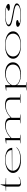

<svg xmlns="http://www.w3.org/2000/svg" viewBox="2728 -3432 904 6399"><g transform="rotate(-90 3179.5 -232.0)"><path d="M278 15Q216 15 188 -6.5Q160 -28 160 -75V-480H22V-490L166 -500L223 -664H233V-502L447 -490V-480H233V-66Q233 -32 250.5 -18Q268 -4 305 -4Q356 -4 397.5 -21Q439 -38 485 -64L489 -56Q474 -44 451 -32Q428 -20 400.5 -9Q373 2 341.5 8.5Q310 15 278 15Z M1055 -515Q1182 -515 1270.5 -486.5Q1359 -458 1405.5 -404Q1452 -350 1452 -275H689V-285L1378 -291Q1378 -356 1339 -403Q1300 -450 1226.5 -475.5Q1153 -501 1052 -501Q946 -501 864 -470Q782 -439 735.5 -383Q689 -327 689 -251Q689 -199 716 -155.5Q743 -112 791.5 -79.5Q840 -47 907.5 -28.5Q975 -10 1055 -9Q1122 -7 1182 -14Q1242 -21 1293 -37Q1344 -53 1386 -78Q1428 -103 1460 -138L1470 -129Q1438 -94 1396 -67Q1354 -40 1300.5 -21.5Q1247 -3 1181.5 6Q1116 15 1036 15Q940 15 862.5 -4.5Q785 -24 730 -58.5Q675 -93 645 -141Q615 -189 615 -247Q615 -307 646.5 -355.5Q678 -404 736.5 -440Q795 -476 875.5 -495.5Q956 -515 1055 -515Z M1603 0V-10L1706 -20V-473H1594V-484L1779 -515V-342L1793 -335Q1852 -393 1918.5 -433Q1985 -473 2057 -494Q2129 -515 2201 -515Q2265 -515 2312.5 -503.5Q2360 -492 2391.5 -470Q2423 -448 2438 -415Q2453 -382 2453 -338V-20L2565 -10V0H2270V-10L2381 -20V-340Q2381 -416 2329.5 -453Q2278 -490 2172 -490Q2114 -490 2058.5 -475Q2003 -460 1953 -433.5Q1903 -407 1859.5 -373Q1816 -339 1779 -301V-20L1890 -10V0ZM2944 0V-10L3055 -20V-340Q3055 -416 3003 -453Q2951 -490 2846 -490Q2787 -490 2731.5 -474.5Q2676 -459 2626 -432.5Q2576 -406 2532 -371.5Q2488 -337 2453 -299V-343L2467 -335Q2526 -392 2593 -432.5Q2660 -473 2732 -494Q2804 -515 2876 -515Q2940 -515 2987.5 -504Q3035 -493 3066.5 -471.5Q3098 -450 3113 -417Q3128 -384 3128 -338V-20L3240 -10V0Z M3366 200V190L3469 180V-473H3357V-483L3542 -515V-341L3553 -334Q3577 -371 3612.5 -403.5Q3648 -436 3696.5 -461Q3745 -486 3806 -500.5Q3867 -515 3941 -515Q4044 -515 4125.5 -484Q4207 -453 4254.5 -394.5Q4302 -336 4302 -253Q4302 -170 4253 -109.5Q4204 -49 4115.5 -17Q4027 15 3910 15Q3827 15 3752.5 -1.5Q3678 -18 3623.5 -49.5Q3569 -81 3542 -124V180L3644 190V200ZM3883 -5Q3987 -5 4064.5 -34.5Q4142 -64 4185 -119Q4228 -174 4228 -250Q4228 -327 4186.5 -381Q4145 -435 4073.5 -463Q4002 -491 3913 -491Q3832 -491 3770 -472Q3708 -453 3663 -422Q3618 -391 3588.5 -354.5Q3559 -318 3542 -281V-186Q3542 -157 3563.5 -125Q3585 -93 3627.5 -66Q3670 -39 3734 -22Q3798 -5 3883 -5Z M4876 -515Q4981 -515 5065.5 -497Q5150 -479 5210.5 -443.5Q5271 -408 5303.5 -358.5Q5336 -309 5335 -246Q5335 -185 5302 -137Q5269 -89 5208.5 -54.5Q5148 -20 5064 -2.5Q4980 15 4876 15Q4774 15 4690.5 -2.5Q4607 -20 4547 -54.5Q4487 -89 4454.5 -137Q4422 -185 4422 -246Q4422 -309 4454.5 -358.5Q4487 -408 4547 -443.5Q4607 -479 4690.5 -497Q4774 -515 4876 -515ZM4878 -501Q4763 -501 4677.5 -470Q4592 -439 4545 -381.5Q4498 -324 4498 -246Q4498 -189 4524.5 -144Q4551 -99 4601 -66.5Q4651 -34 4720.5 -16.5Q4790 1 4876 1Q4964 1 5034 -16Q5104 -33 5154.5 -65.5Q5205 -98 5232 -143.5Q5259 -189 5259 -246Q5259 -305 5232.5 -352Q5206 -399 5155.5 -432.5Q5105 -466 5035.5 -483.5Q4966 -501 4878 -501Z M5875 15Q5783 15 5710.5 7.5Q5638 0 5587.5 -14Q5537 -28 5511.5 -48Q5486 -68 5486 -92Q5486 -111 5501.5 -123Q5517 -135 5543 -141.5Q5569 -148 5600 -148Q5630 -148 5655 -143Q5680 -138 5696 -128.5Q5712 -119 5712 -105Q5712 -93 5700 -83.5Q5688 -74 5666 -68Q5631 -59 5617.5 -53Q5604 -47 5604 -40Q5604 -31 5640.5 -21.5Q5677 -12 5738.5 -5.5Q5800 1 5875 1Q5979 1 6054.5 -13Q6130 -27 6170 -53.5Q6210 -80 6210 -118Q6210 -143 6176 -163Q6142 -183 6061.5 -202.5Q5981 -222 5843 -243Q5716 -265 5641 -287Q5566 -309 5534 -334Q5502 -359 5502 -389Q5502 -447 5605.5 -481Q5709 -515 5893 -515Q5993 -515 6073.5 -500Q6154 -485 6201.5 -459.5Q6249 -434 6249 -399Q6249 -383 6233 -373Q6217 -363 6191.5 -358Q6166 -353 6137 -353Q6116 -353 6095.5 -355.5Q6075 -358 6058 -363.5Q6041 -369 6031 -377.5Q6021 -386 6021 -396Q6021 -420 6080 -437Q6109 -445 6119.5 -450Q6130 -455 6130 -461Q6130 -468 6109.5 -475Q6089 -482 6055 -488Q6021 -494 5979.5 -497.5Q5938 -501 5896 -501Q5790 -501 5713.5 -488.5Q5637 -476 5596.5 -453Q5556 -430 5556 -399Q5556 -374 5587.5 -352.5Q5619 -331 5689.5 -311.5Q5760 -292 5875 -273Q6022 -249 6107.5 -227Q6193 -205 6230 -181.5Q6267 -158 6267 -127Q6267 -94 6241 -67.5Q6215 -41 6164 -22.5Q6113 -4 6040.5 5.5Q5968 15 5875 15Z"/></g></svg>

Font: Kalnia Expanded ExtraLight
Style: Regular
Weight: 250
Width: 7
Designer: Frida Medrano
Foundry: Frida Medrano
Version: Version 1.105